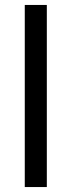

<svg xmlns="http://www.w3.org/2000/svg" viewBox="-20 -755 289 775"><path d="M80 0H169V-735H80Z"/></svg>

Font: Eudonet Medium
Style: Regular
Weight: 500
Designer: Mikhail Sharanda
Foundry: Mikhail Sharanda
Version: Version 4.503;Glyphs 3.1.2 (3151)